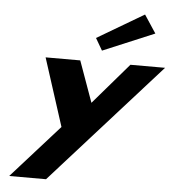

<svg xmlns="http://www.w3.org/2000/svg" viewBox="-68 -902 1102 1223"><g transform="rotate(5 483.0 -290.0)"><path d="M511.1 -664 555.9 -587 885.1 -725 809.4 -840ZM744.3 -513 518 -250 423.6 -513H202L341.3 -80L36.8 260H272.3L965.9 -513Z"/></g></svg>

Font: Hussar
Style: BdSuprExtOblThree
Weight: 700
Foundry: Cannot Into Space Fonts
Version: Version 2.00